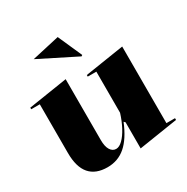

<svg xmlns="http://www.w3.org/2000/svg" viewBox="-169 -882 1018 1044"><g transform="rotate(-30 339.5 -360.0)"><path d="M213 14Q139 14 101.5 -29.5Q64 -73 64 -161V-467H10V-477L254 -515V-133Q254 -92 267.5 -70.5Q281 -49 303 -49Q323 -49 344.5 -70Q366 -91 385.5 -127.5Q405 -164 419 -209V-467H365V-477L609 -515V-34H663V-23L419 15V-149L411 -157Q375 -69 327 -27.5Q279 14 213 14ZM391 -579 158 -696 331 -735 398 -584Z"/></g></svg>

Font: Kalnia SemiBold
Style: Regular
Weight: 600
Designer: Frida Medrano
Foundry: Frida Medrano
Version: Version 1.105